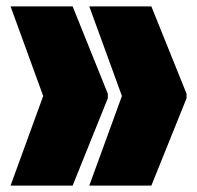

<svg xmlns="http://www.w3.org/2000/svg" viewBox="-20 -580 616 600"><path d="M563 -287V-273L453 0H259L361 -280L259 -560H453ZM317 -287V-273L207 0H13L115 -280L13 -560H207Z"/></svg>

Font: Tektur Condensed ExtraBold
Style: Regular
Weight: 800
Width: 3
Designer: Adam Jagosz
Foundry: Adam Jagosz
Version: Version 1.005;gftools[0.9.30]